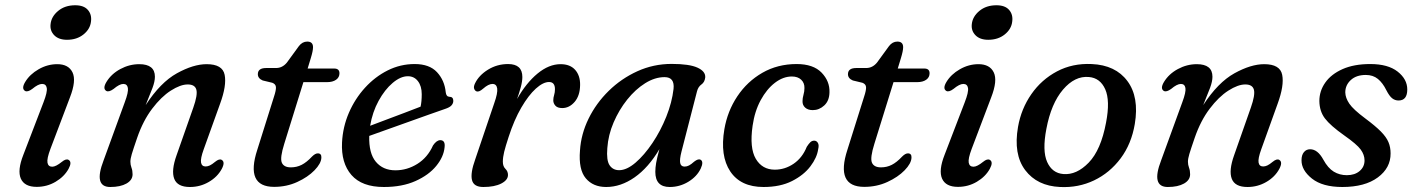

<svg xmlns="http://www.w3.org/2000/svg" viewBox="-20 -718 5510 748"><path d="M241 -563Q208.5 -563 191.2 -580.8Q174 -598.5 177 -624Q180 -653.5 206.5 -675.5Q233 -697.5 273 -697.5Q306.5 -697.5 322.2 -679.5Q338 -661.5 334.5 -634.5Q331.5 -605 305.5 -584Q279.5 -563 241 -563ZM176.5 -138Q162 -99.5 165 -84Q168 -68.5 183.5 -68.5Q197.5 -68.5 221 -87.5Q237.5 -101 247.5 -95Q261.5 -86.5 247 -60Q230 -29.5 196.5 -9.8Q163 10 123 10Q75.5 10 61.2 -22Q47 -54 71 -115L149.5 -319.5Q165 -359.5 162.2 -375.2Q159.5 -391 144 -391Q129 -391 105.5 -371.5Q88 -358.5 78 -363.5Q62.5 -372.5 78 -398.5Q96 -428.5 130.5 -448.2Q165 -468 203 -468Q247 -468 262.5 -436Q278 -404 252.5 -338.5Z M394.5 -363.5Q379 -372.5 394.5 -398.5Q413.5 -430 448.8 -449Q484 -468 522.5 -468Q583.5 -468 583.5 -419Q583.5 -400.5 574 -375.2Q564.5 -350 547.5 -308.5Q605 -397 669.2 -432.5Q733.5 -468 785 -468Q847 -468 855.2 -426.5Q863.5 -385 837.5 -314L773.5 -136Q760.5 -100 763.2 -84.8Q766 -69.5 781 -69.5Q789 -69.5 797.5 -73.5Q806 -77.5 818 -87.5Q834.5 -101 844 -95Q858 -86.5 844 -60Q827 -28.5 793.2 -9Q759.5 10.5 720 10.5Q671 10.5 658.8 -21.5Q646.5 -53.5 668 -113.5L733 -298.5Q750.5 -348 745 -368.5Q739.5 -389 711.5 -389Q683 -389 645.5 -365Q608 -341 572.8 -294.5Q537.5 -248 514.5 -181.5Q499 -136.5 493.5 -118Q488 -99.5 488 -88Q488 -76 492.2 -64.8Q496.5 -53.5 496.5 -39Q496.5 -16.5 472.8 -3Q449 10.5 409.5 10.5Q343.5 10.5 383.5 -93L466 -319.5Q481 -359.5 478.2 -375.2Q475.5 -391 460.5 -391Q445.5 -391 422.5 -371.5Q404.5 -358.5 394.5 -363.5Z M1041 -395.5 1003.5 -404.5Q984.5 -412.5 984.5 -429Q984.5 -453 1017 -453H1055.5Q1080 -453 1097.5 -474L1144.5 -538.5Q1158 -556 1177 -556Q1199.5 -556 1199.5 -534Q1199.5 -519.5 1190.5 -490.5L1178.5 -451H1282Q1302.5 -451 1302.5 -432.5Q1302.5 -416.5 1289.2 -407.2Q1276 -398 1254 -398H1162L1087.5 -158Q1070 -102.5 1078 -84.2Q1086 -66 1113 -66Q1136 -66 1155.2 -75.8Q1174.5 -85.5 1195.5 -108Q1208 -120.5 1218 -120.5Q1233 -120.5 1232 -103.5Q1231 -81 1205.2 -54.5Q1179.5 -28 1138 -9Q1096.5 10 1048 10Q935 10 982.5 -135L1047 -340Q1056 -367 1055 -378.8Q1054 -390.5 1041 -395.5Z M1712 -144Q1708.5 -107 1679.5 -71.5Q1650.5 -36 1598.8 -12.8Q1547 10.5 1475.5 10.5Q1390 10.5 1349.2 -36.2Q1308.5 -83 1312.5 -163Q1315.5 -223.5 1339.2 -278.5Q1363 -333.5 1402 -376.2Q1441 -419 1490.5 -443.8Q1540 -468.5 1595.5 -468.5Q1653 -468.5 1682.5 -436.8Q1712 -405 1716.5 -358.5Q1718.5 -341.5 1730.5 -341Q1746 -341 1746 -325Q1746 -315.5 1739 -307.5Q1732 -299.5 1713.5 -293.5Q1687 -284.5 1648.8 -270.8Q1610.5 -257 1568.2 -242Q1526 -227 1486.5 -212.8Q1447 -198.5 1418.5 -188.5Q1416.5 -121 1444.2 -87.8Q1472 -54.5 1520.5 -54.5Q1566 -54.5 1606 -79.5Q1646 -104.5 1667 -151.5Q1681 -172 1695.5 -172Q1715.5 -171.5 1712 -144ZM1569 -421Q1540.5 -421 1509.8 -395Q1479 -369 1455 -325.2Q1431 -281.5 1422 -228Q1450 -238.5 1485 -251.8Q1520 -265 1555.2 -278.2Q1590.5 -291.5 1618.5 -302.5Q1623 -322 1623 -351Q1623 -382.5 1608.2 -401.8Q1593.5 -421 1569 -421Z M1836.5 -362Q1830 -364.5 1827.2 -372.5Q1824.5 -380.5 1830.5 -393Q1845.5 -424.5 1881 -446.5Q1916.5 -468.5 1959.5 -468.5Q2015 -468.5 2015 -418Q2015 -401 2009 -378.8Q2003 -356.5 1994.5 -332.5Q2030 -395 2074.2 -431.5Q2118.5 -468 2164 -468Q2201 -468 2220.8 -445.8Q2240.5 -423.5 2240 -387Q2239.5 -345.5 2218.8 -321.2Q2198 -297 2170.5 -297Q2152 -297 2143.8 -306.2Q2135.5 -315.5 2135.5 -327Q2135.5 -337.5 2138.8 -347.8Q2142 -358 2142 -370.5Q2142 -398.5 2119 -398.5Q2096 -398.5 2067.5 -372.8Q2039 -347 2011 -299Q1983 -251 1961.5 -184.5Q1949.5 -148 1944.2 -126.5Q1939 -105 1939 -88Q1939 -70 1949 -60.2Q1959 -50.5 1959 -36.5Q1959 -16.5 1932.8 -3Q1906.5 10.5 1863 10.5Q1825.5 10.5 1818.8 -16.5Q1812 -43.5 1831.5 -97.5L1905.5 -316Q1919.5 -355.5 1917 -373.2Q1914.5 -391 1898.5 -391Q1883 -391 1862 -372.5Q1846 -358.5 1836.5 -362Z M2635 -127.5Q2627 -96 2630 -82.5Q2633 -69 2647 -69Q2656 -69 2664.5 -73.5Q2673 -78 2684 -88Q2700 -100.5 2709 -96Q2722.5 -88.5 2710 -61.5Q2695 -30 2661.5 -9.8Q2628 10.5 2589 10.5Q2533 10.5 2533 -48.5Q2533 -64 2536.2 -83.2Q2539.5 -102.5 2549 -137Q2506 -64.5 2452.2 -27Q2398.5 10.5 2341.5 10.5Q2290.5 10.5 2262 -23.5Q2233.5 -57.5 2239.5 -131.5Q2243.5 -195.5 2273 -255.8Q2302.5 -316 2351.5 -364Q2400.5 -412 2463.2 -440.5Q2526 -469 2596.5 -469Q2665.5 -469 2697.2 -454.5Q2729 -440 2727.5 -416.5Q2725.5 -398 2712.8 -389Q2700 -380 2695.5 -362.5ZM2346 -141Q2342 -93 2355 -74Q2368 -55 2392 -55Q2421.5 -55 2455.8 -84.2Q2490 -113.5 2521.8 -160.8Q2553.5 -208 2575.8 -263.5Q2598 -319 2604 -371.5Q2609 -417.5 2569 -417.5Q2531.5 -417.5 2493.5 -393.8Q2455.5 -370 2423.5 -330Q2391.5 -290 2370.5 -241Q2349.5 -192 2346 -141Z M3065 -420Q3031 -420 2999 -395.5Q2967 -371 2943.5 -327.8Q2920 -284.5 2912 -228Q2899.5 -141.5 2924.5 -99.2Q2949.5 -57 2998.5 -57Q3038 -57 3072 -80.2Q3106 -103.5 3123 -146Q3130 -157 3136.5 -163.5Q3143 -170 3152 -170Q3161 -170 3166.2 -161.5Q3171.5 -153 3167.5 -137Q3163 -104 3137.2 -70Q3111.5 -36 3065.8 -12.8Q3020 10.5 2954.5 10.5Q2865.5 10.5 2825 -50.2Q2784.5 -111 2802 -214.5Q2814 -285 2852.5 -342.8Q2891 -400.5 2950.2 -434.5Q3009.5 -468.5 3083.5 -468.5Q3148.5 -468.5 3180.8 -435Q3213 -401.5 3211.5 -358.5Q3211 -325.5 3191.2 -307.2Q3171.5 -289 3146.5 -289Q3127.5 -289 3116.8 -298.8Q3106 -308.5 3106.5 -324Q3106.5 -335.5 3110.2 -348.5Q3114 -361.5 3114 -375Q3114.5 -395 3101.2 -407.5Q3088 -420 3065 -420Z M3340 -395.5 3302.5 -404.5Q3283.5 -412.5 3283.5 -429Q3283.5 -453 3316 -453H3354.5Q3379 -453 3396.5 -474L3443.5 -538.5Q3457 -556 3476 -556Q3498.5 -556 3498.5 -534Q3498.5 -519.5 3489.5 -490.5L3477.5 -451H3581Q3601.5 -451 3601.5 -432.5Q3601.5 -416.5 3588.2 -407.2Q3575 -398 3553 -398H3461L3386.5 -158Q3369 -102.5 3377 -84.2Q3385 -66 3412 -66Q3435 -66 3454.2 -75.8Q3473.5 -85.5 3494.5 -108Q3507 -120.5 3517 -120.5Q3532 -120.5 3531 -103.5Q3530 -81 3504.2 -54.5Q3478.5 -28 3437 -9Q3395.5 10 3347 10Q3234 10 3281.5 -135L3346 -340Q3355 -367 3354 -378.8Q3353 -390.5 3340 -395.5Z M3830 -563Q3797.5 -563 3780.2 -580.8Q3763 -598.5 3766 -624Q3769 -653.5 3795.5 -675.5Q3822 -697.5 3862 -697.5Q3895.5 -697.5 3911.2 -679.5Q3927 -661.5 3923.5 -634.5Q3920.5 -605 3894.5 -584Q3868.5 -563 3830 -563ZM3765.5 -138Q3751 -99.5 3754 -84Q3757 -68.5 3772.5 -68.5Q3786.5 -68.5 3810 -87.5Q3826.5 -101 3836.5 -95Q3850.5 -86.5 3836 -60Q3819 -29.5 3785.5 -9.8Q3752 10 3712 10Q3664.5 10 3650.2 -22Q3636 -54 3660 -115L3738.5 -319.5Q3754 -359.5 3751.2 -375.2Q3748.5 -391 3733 -391Q3718 -391 3694.5 -371.5Q3677 -358.5 3667 -363.5Q3651.5 -372.5 3667 -398.5Q3685 -428.5 3719.5 -448.2Q3754 -468 3792 -468Q3836 -468 3851.5 -436Q3867 -404 3841.5 -338.5Z M4233 -468.5Q4326 -464.5 4372.2 -402.2Q4418.5 -340 4401 -235Q4388 -157.5 4345.8 -101Q4303.5 -44.5 4242.2 -15.2Q4181 14 4110 10.5Q4020.5 6.5 3974 -55.2Q3927.5 -117 3946 -223.5Q3958.5 -294.5 3998 -351.2Q4037.5 -408 4098 -440Q4158.5 -472 4233 -468.5ZM4122.5 -40Q4174 -35.5 4221.5 -84.5Q4269 -133.5 4289 -240.5Q4305.5 -326 4285.8 -370.2Q4266 -414.5 4222 -418Q4167.5 -423 4121.2 -368.8Q4075 -314.5 4056.5 -216Q4040 -130.5 4059.5 -87Q4079 -43.5 4122.5 -40Z M4514.5 -363.5Q4499 -372.5 4514.5 -398.5Q4533.5 -430 4568.8 -449Q4604 -468 4642.5 -468Q4703.5 -468 4703.5 -419Q4703.5 -400.5 4694 -375.2Q4684.5 -350 4667.5 -308.5Q4725 -397 4789.2 -432.5Q4853.5 -468 4905 -468Q4967 -468 4975.2 -426.5Q4983.5 -385 4957.5 -314L4893.5 -136Q4880.5 -100 4883.2 -84.8Q4886 -69.5 4901 -69.5Q4909 -69.5 4917.5 -73.5Q4926 -77.5 4938 -87.5Q4954.5 -101 4964 -95Q4978 -86.5 4964 -60Q4947 -28.5 4913.2 -9Q4879.5 10.5 4840 10.5Q4791 10.5 4778.8 -21.5Q4766.5 -53.5 4788 -113.5L4853 -298.5Q4870.5 -348 4865 -368.5Q4859.5 -389 4831.5 -389Q4803 -389 4765.5 -365Q4728 -341 4692.8 -294.5Q4657.5 -248 4634.5 -181.5Q4619 -136.5 4613.5 -118Q4608 -99.5 4608 -88Q4608 -76 4612.2 -64.8Q4616.5 -53.5 4616.5 -39Q4616.5 -16.5 4592.8 -3Q4569 10.5 4529.5 10.5Q4463.5 10.5 4503.5 -93L4586 -319.5Q4601 -359.5 4598.2 -375.2Q4595.5 -391 4580.5 -391Q4565.5 -391 4542.5 -371.5Q4524.5 -358.5 4514.5 -363.5Z M5227 -35.5Q5258 -35.5 5277 -51.8Q5296 -68 5296 -93Q5296 -115 5281 -135.5Q5266 -156 5217.5 -190Q5163 -228.5 5141.8 -256.5Q5120.5 -284.5 5120 -324.5Q5120 -363.5 5143 -396.2Q5166 -429 5210.5 -448.8Q5255 -468.5 5318.5 -468.5Q5387.5 -468.5 5425 -439Q5462.5 -409.5 5462.5 -369.5Q5462.5 -326.5 5428.5 -326.5Q5414.5 -326.5 5403.5 -335.2Q5392.5 -344 5381 -366.5Q5367 -395 5348 -410.5Q5329 -426 5301 -426Q5264 -426 5242.5 -406.2Q5221 -386.5 5221 -358Q5221.5 -336.5 5236.8 -314Q5252 -291.5 5299 -256.5Q5338 -227.5 5359.5 -205.8Q5381 -184 5389.2 -164.2Q5397.5 -144.5 5397.5 -120.5Q5398 -64 5347.8 -26.8Q5297.5 10.5 5209.5 10.5Q5132.5 10.5 5091.2 -22.2Q5050 -55 5050.5 -94Q5050.5 -114 5059.8 -125.2Q5069 -136.5 5084 -136.5Q5113.5 -136.5 5135.5 -96Q5153.5 -63 5176.2 -49.2Q5199 -35.5 5227 -35.5Z"/></svg>

Font: Fraunces 9pt Soft
Style: Italic
Weight: 400
Italic angle: -16°
Version: Version 1.000;[0bf87f6ff]